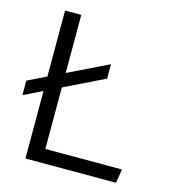

<svg xmlns="http://www.w3.org/2000/svg" viewBox="-108 -822 837 915"><g transform="rotate(15 310.0 -365.0)"><path d="M8.5 -288 100.5 -333V0H547.5L558.5 -68.5H180.5V-372L378 -468.5V-539.5L180.5 -443.5V-730H100.5V-404.5L8.5 -359.5Z"/></g></svg>

Font: Monaspace Krypton Light
Style: Regular
Weight: 300
Designer: Riley Cran & the Lettermatic Team
Foundry: Lettermatic
Version: Version 1.101 (Monaspace Krypton)